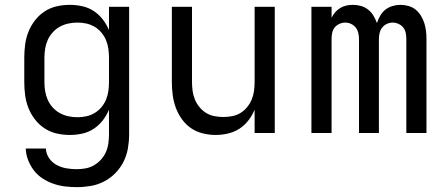

<svg xmlns="http://www.w3.org/2000/svg" viewBox="-20 -548 1840 791"><path d="M296 223Q272 223 247.5 220Q223 217 200 209Q177 201 156 187.5Q135 174 120 154.5Q105 135 96 112Q87 89 86 64H169Q170 86 182.5 104Q195 122 214 132Q233 142 254 145.5Q275 149 296 149Q315 149 333.5 145.5Q352 142 368 132.5Q384 123 396.5 109Q409 95 416.5 78Q424 61 426.5 42.5Q429 24 429 5V-96Q419 -72 403 -51.5Q387 -31 365.5 -17Q344 -3 318.5 2.5Q293 8 268 8Q240 8 213.5 2Q187 -4 164 -19Q141 -34 124 -56Q107 -78 97 -103.5Q87 -129 83.5 -156Q80 -183 80 -210V-310Q80 -337 83.5 -364Q87 -391 97 -416.5Q107 -442 124 -464Q141 -486 164 -501Q187 -516 213.5 -522Q240 -528 268 -528Q293 -528 318.5 -522.5Q344 -517 365.5 -503Q387 -489 403 -468.5Q419 -448 429 -424V-520H512V5Q512 34 507 63Q502 92 489 118Q476 144 455.5 165Q435 186 409 199.5Q383 213 354 218Q325 223 296 223ZM299 -65Q318 -65 336 -69Q354 -73 370 -82.5Q386 -92 398 -106.5Q410 -121 417 -138Q424 -155 426.5 -173.5Q429 -192 429 -210V-310Q429 -328 426.5 -346.5Q424 -365 417 -382Q410 -399 398 -413.5Q386 -428 370 -437.5Q354 -447 336 -451Q318 -455 299 -455Q280 -455 261.5 -451Q243 -447 226.5 -438Q210 -429 197 -414.5Q184 -400 176.5 -383Q169 -366 166 -347.5Q163 -329 163 -310V-210Q163 -191 166 -172.5Q169 -154 176.5 -137Q184 -120 197 -105.5Q210 -91 226.5 -82Q243 -73 261.5 -69Q280 -65 299 -65Z M868 8Q842 8 815.5 1.5Q789 -5 767 -20Q745 -35 729 -57.5Q713 -80 704 -105Q695 -130 691.5 -156.5Q688 -183 688 -210V-520H771V-210Q771 -192 773.5 -173.5Q776 -155 783 -138Q790 -121 802 -106.5Q814 -92 829.5 -82.5Q845 -73 863.5 -69.5Q882 -66 900 -66Q918 -66 936.5 -69.5Q955 -73 970.5 -82.5Q986 -92 998 -106.5Q1010 -121 1017 -138Q1024 -155 1026.5 -173.5Q1029 -192 1029 -210V-520H1112V0H1029V-96Q1019 -72 1003 -51.5Q987 -31 966 -17.5Q945 -4 919.5 2Q894 8 868 8Z M1263 0V-520H1346V-475Q1352 -487 1361 -497.5Q1370 -508 1381.5 -515Q1393 -522 1406.5 -525Q1420 -528 1434 -528Q1434 -528 1434 -528Q1434 -528 1434 -528Q1451 -528 1467 -523.5Q1483 -519 1496.5 -508.5Q1510 -498 1518.5 -483.5Q1527 -469 1533 -453Q1538 -469 1546.5 -483.5Q1555 -498 1567.5 -508Q1580 -518 1596.5 -523Q1613 -528 1629 -528Q1629 -528 1629 -528Q1629 -528 1629 -528Q1646 -528 1662.5 -523.5Q1679 -519 1692 -508.5Q1705 -498 1714 -483.5Q1723 -469 1728 -453Q1733 -437 1735 -420.5Q1737 -404 1737 -387V0H1654V-387Q1654 -400 1651.5 -412.5Q1649 -425 1641.5 -434.5Q1634 -444 1622 -449.5Q1610 -455 1598 -455Q1585 -455 1573.5 -449.5Q1562 -444 1554.5 -434.5Q1547 -425 1544 -412.5Q1541 -400 1541 -387V0H1459V-387Q1459 -400 1456 -412.5Q1453 -425 1445.5 -434.5Q1438 -444 1426.5 -449.5Q1415 -455 1402 -455Q1390 -455 1378 -449.5Q1366 -444 1358.5 -434.5Q1351 -425 1348.5 -412.5Q1346 -400 1346 -387V0Z"/></svg>

Font: Bmono
Style: Regular
Weight: 400
Monospace: yes
Designer: Belleve Invis
Foundry: Belleve Invis
Version: Version 11.2.2; ttfautohint (v1.8.2)